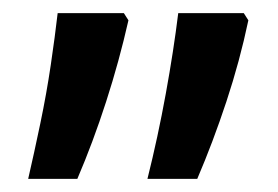

<svg xmlns="http://www.w3.org/2000/svg" viewBox="-20 -615 424 293"><path d="M205 -342Q221 -406 233 -472Q245 -538 252 -595H352L359 -584Q346 -522 325.5 -460Q305 -398 281 -342ZM23 -342Q32 -381 41.5 -426.5Q51 -472 57.5 -516Q64 -560 68 -595H169L176 -584Q162 -522 142 -460Q122 -398 98 -342Z"/></svg>

Font: Noto Sans Hebrew Condensed Medium
Style: Regular
Weight: 500
Width: 3
Designer: Monotype Design Team
Foundry: Monotype Imaging Inc.
Version: Version 2.004; ttfautohint (v1.8.4.7-5d5b)